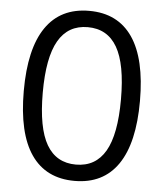

<svg xmlns="http://www.w3.org/2000/svg" viewBox="-54 -797 730 856"><g transform="rotate(5 311.5 -369.5)"><path d="M311 11Q183 11 117 -84.5Q51 -180 51 -369Q51 -558 117 -654Q183 -750 311 -750Q439 -750 505 -654Q571 -558 571 -369Q571 -181 505 -85Q439 11 311 11ZM311 -62Q399 -62 442.5 -137Q486 -212 486 -369Q486 -527 442.5 -602Q399 -677 311 -677Q223 -677 179.5 -601.5Q136 -526 136 -369Q136 -211 179.5 -136.5Q223 -62 311 -62Z"/></g></svg>

Font: Encode Sans Narrow
Style: Regular
Weight: 400
Designer: Pablo Impallari, Andres Torresi
Foundry: Pablo Impallari, Andres Torresi
Version: Version 1.000; ttfautohint (v1.00) -l 8 -r 50 -G 200 -x 14 -